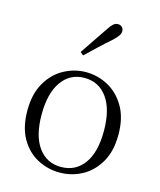

<svg xmlns="http://www.w3.org/2000/svg" viewBox="-121 -897 832 998"><g transform="rotate(15 295.0 -398.0)"><path d="M294 14Q231 14 175 -15.5Q119 -45 84.5 -105Q50 -165 50 -255Q50 -345 85.5 -405.5Q121 -466 177 -496Q233 -526 294 -526Q357 -526 413 -496Q469 -466 504.5 -405.5Q540 -345 540 -255Q540 -165 504.5 -105Q469 -45 413.5 -15.5Q358 14 294 14ZM294 -16Q372 -16 417 -77.5Q462 -139 462 -254Q462 -369 417 -432Q372 -495 294 -495Q217 -495 172 -432Q127 -369 127 -254Q127 -139 172 -77.5Q217 -16 294 -16ZM239 -620Q264 -658 289.5 -695Q315 -732 339 -768Q354 -791 365 -800.5Q376 -810 390 -810Q402 -810 411 -802Q420 -794 420 -779Q420 -768 411.5 -755Q403 -742 381 -722Q351 -696 319.5 -666.5Q288 -637 256 -606Z"/></g></svg>

Font: Noto Serif SC ExtraLight Light
Style: Regular
Weight: 300
Version: Version 2.002-H1;hotconv 1.1.0;makeotfexe 2.6.0